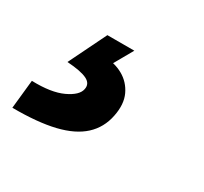

<svg xmlns="http://www.w3.org/2000/svg" viewBox="-127 -92 462 434"><g transform="rotate(30 104.0 125.0)"><path d="M-58.6 249.5 -50.8 174.8Q0 176.3 29.3 162.6Q58.6 148.9 62 131.3Q65.4 115.7 49.8 107.9Q34.2 100.1 -2.4 97.7L45.4 0H115.7L70.3 80.1L64.9 45.9Q91.3 45.9 113 58.1Q134.8 70.3 145.8 93.5Q156.7 116.7 149.9 149.9Q143.1 184.1 118.7 206.5Q94.2 229 50.5 239.5Q6.8 250 -58.6 249.5Z"/></g></svg>

Font: Reddit Sans ExtraBold
Style: Italic
Weight: 800
Italic angle: -11.25°
Designer: Stephen Hutchings
Version: Version 1.013